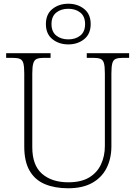

<svg xmlns="http://www.w3.org/2000/svg" viewBox="-20 -999 727 1029"><path d="M345 10Q274 10 221 -12Q168 -34 139 -83.5Q110 -133 110 -214V-606Q110 -643 105 -660.5Q100 -678 86.5 -683.5Q73 -689 48 -689H13V-714H251V-689H215Q191 -689 177.5 -683.5Q164 -678 158.5 -660Q153 -642 153 -605V-210Q153 -113 205.5 -67.5Q258 -22 346 -22Q415 -22 458 -48Q501 -74 521.5 -118.5Q542 -163 542 -216V-606Q542 -643 537 -660.5Q532 -678 518.5 -683.5Q505 -689 481 -689H445V-714H672V-689H639Q614 -689 600.5 -683.5Q587 -678 582 -660Q577 -642 577 -605V-215Q577 -150 551.5 -99Q526 -48 474.5 -19Q423 10 345 10ZM346 -761Q296 -761 261 -789Q226 -817 226 -870Q226 -923 261 -951Q296 -979 346 -979Q396 -979 431 -951Q466 -923 466 -870Q466 -817 431 -789Q396 -761 346 -761ZM346 -788Q385 -788 410.5 -808.5Q436 -829 436 -870Q436 -911 410.5 -931.5Q385 -952 346 -952Q307 -952 281.5 -931.5Q256 -911 256 -870Q256 -829 281.5 -808.5Q307 -788 346 -788Z"/></svg>

Font: Noto Serif Gujarati ExtraLight
Style: Regular
Weight: 250
Version: Version 2.102